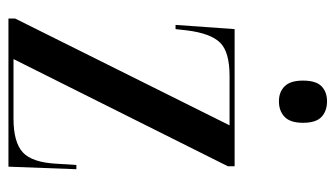

<svg xmlns="http://www.w3.org/2000/svg" viewBox="-190 -605 795 455"><g transform="rotate(90 207.5 -377.5)"><path d="M24 0V-16L277 -524H160Q103 -524 81 -501.5Q59 -479 52 -423L49 -396H39L49 -536H374V-520L120 -12H261Q317 -12 341 -34Q365 -56 368 -114L371 -161H381L375 0ZM220 -641Q198 -641 184.5 -654.5Q171 -668 171 -698Q171 -729 184.5 -742Q198 -755 220 -755Q243 -755 257 -742Q271 -729 271 -698Q271 -668 257 -654.5Q243 -641 220 -641Z"/></g></svg>

Font: Noto Serif Display ExtraCondensed Medium
Style: Regular
Weight: 500
Width: 2
Designer: Monotype Design Team
Foundry: Monotype Imaging Inc.
Version: Version 2.009